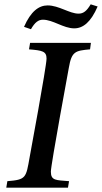

<svg xmlns="http://www.w3.org/2000/svg" viewBox="-20 -866 471 887"><path d="M9 1H294L299 -29C239 -34 215 -31 215 -73C215 -105 298 -553 298 -553C311 -628 327 -632 396 -638L400 -668H119L114 -638C176 -633 195 -629 195 -595C195 -560 117 -140 117 -140C100 -44 101 -36 14 -29ZM91 -742 123 -731C141 -763 158 -775 178 -775C225 -775 273 -735 323 -735C364 -735 400 -764 431 -836L399 -846C381 -816 366 -803 343 -803C301 -803 252 -841 200 -841C159 -841 122 -813 91 -742Z"/></svg>

Font: KpRoman
Style: SemiboldItalic
Weight: 600
Italic angle: -11°
Version: Version 0.66